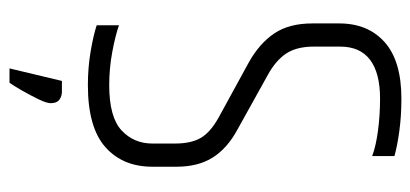

<svg xmlns="http://www.w3.org/2000/svg" viewBox="-256 -456 885 414"><g transform="rotate(90 187.0 -248.5)"><path d="M30 -537Q30 -599 70.5 -635Q111 -671 192 -671Q230 -671 262.5 -666.5Q295 -662 316 -656V-608Q295 -616 261.5 -620.5Q228 -625 192 -625Q137 -625 108.5 -603.5Q80 -582 80 -539V-482Q80 -445 95 -422.5Q110 -400 141 -383L258 -318Q299 -296 319 -264.5Q339 -233 339 -186V-134Q339 -70 296.5 -32.5Q254 5 163 5Q125 5 90 -1Q55 -7 34 -14V-62Q57 -54 92 -47.5Q127 -41 163 -41Q232 -41 260.5 -67.5Q289 -94 289 -134V-183Q289 -218 276.5 -239Q264 -260 231 -278L114 -342Q73 -365 51.5 -397Q30 -429 30 -479ZM154 61H177Q187 61 194.5 66.5Q202 72 202 85Q202 94 193.5 111.5Q185 129 175 146.5Q165 164 158 174H127Z"/></g></svg>

Font: Khand Variable Light
Style: Regular
Weight: 300
Designer: Satya Rajpurohit
Foundry: Indian Type Foundry
Version: Version 3.000